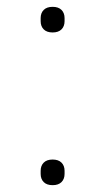

<svg xmlns="http://www.w3.org/2000/svg" viewBox="-20 -535 308 562"><path d="M134 7Q117 7 108 -2Q99 -11 99 -26V-35Q99 -50 108 -59Q117 -68 134 -68Q151 -68 160 -59Q169 -50 169 -35V-26Q169 -11 160 -2Q151 7 134 7ZM134 -440Q117 -440 108 -449Q99 -458 99 -473V-482Q99 -497 108 -506Q117 -515 134 -515Q151 -515 160 -506Q169 -497 169 -482V-473Q169 -458 160 -449Q151 -440 134 -440Z"/></svg>

Font: IBM Plex Sans Hebrew ExtLt
Style: Regular
Weight: 200
Designer: Mike Abbink, Paul van der Laan, Pieter van Rosmalen, Yanek Iontef
Foundry: Bold Monday
Version: Version 1.3